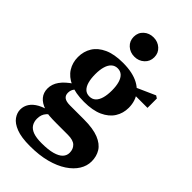

<svg xmlns="http://www.w3.org/2000/svg" viewBox="-287 -809 1117 1117"><g transform="rotate(45 271.5 -251.0)"><path d="M205.8 227.3Q134.3 227.3 92.9 211Q51.5 194.8 33.5 169.3Q15.5 143.8 15.5 116.6Q15.5 88.8 30.7 65.6Q45.8 42.5 76.6 25.5Q107.4 8.6 153.8 -0.8L166.9 8Q151.9 17.8 141.9 29.2Q131.8 40.5 127 54.2Q122.2 67.8 122.2 85.7Q122.2 110.6 134 129.4Q145.8 148.1 171.9 157.8Q198.1 167.5 241.3 167.5Q296.3 167.5 330.7 157.9Q365 148.3 381.1 131.3Q397.3 114.3 397.3 91.3Q397.3 61.5 378.5 43.1Q359.8 24.6 315.7 24.6H218.5Q186.4 24.6 162.5 22.6Q138.6 20.5 118.8 15.7V12Q80.8 -0.3 61 -24.2Q41.1 -48.1 41.1 -82.2Q41.1 -117.8 63.7 -149.5Q86.3 -181.2 131.7 -211V-222L170 -202Q155 -188.9 148.9 -176.4Q142.8 -163.9 142.8 -149Q142.8 -126.6 157.4 -115.8Q171.9 -104.9 204.3 -104.9H317.7Q393.9 -104.9 439 -86.7Q484 -68.5 503.7 -36.8Q523.3 -5.2 523.3 36.3Q523.3 73.5 502.2 107.7Q481.1 141.9 440.2 169Q399.4 196.1 340.6 211.7Q281.8 227.3 205.8 227.3ZM246.1 -177Q175 -177 128.7 -198Q82.3 -218.9 59.7 -255.1Q37.1 -291.2 37.1 -336.7Q37.1 -383.4 59.8 -419.9Q82.6 -456.4 128.9 -477.5Q175.3 -498.6 246.4 -498.6Q287.7 -498.6 320.3 -491.6Q352.9 -484.5 377.2 -471.2Q401.5 -458 418.2 -439.5L422.4 -435.4Q438.9 -415.4 447.2 -390.4Q455.4 -365.4 455.4 -336.7Q455.4 -291.8 432.6 -255.5Q409.8 -219.2 363.5 -198.1Q317.2 -177 246.1 -177ZM246.2 -221.2Q269.7 -221.2 284.9 -235.6Q300.1 -250 307.5 -276.4Q314.9 -302.7 314.9 -339Q314.9 -375 307.3 -401Q299.7 -426.9 284.8 -440.5Q269.9 -454.1 247.4 -454.1Q225.6 -454.1 210 -440.2Q194.4 -426.3 186.7 -400.2Q178.9 -374.2 178.9 -337.9Q178.9 -301.9 186.2 -275.6Q193.4 -249.4 208.2 -235.3Q223 -221.2 246.2 -221.2ZM386.9 -413.6V-446.2H394.3L516.8 -500.7L532.5 -490.7V-413.6ZM267.9 -569.9Q232.5 -569.9 207.8 -592.3Q183.2 -614.7 183.2 -649.6Q183.2 -684.5 207.8 -706.8Q232.5 -729 267.9 -729Q303.2 -729 327.9 -706.7Q352.6 -684.4 352.6 -649.8Q352.6 -615.1 327.9 -592.5Q303.2 -569.9 267.9 -569.9Z"/></g></svg>

Font: Source Serif 4 Variable
Style: Regular
Weight: 400
Designer: Frank Grießhammer
Foundry: Adobe
Version: Version 4.005;hotconv 1.1.0;makeotfexe 2.6.0